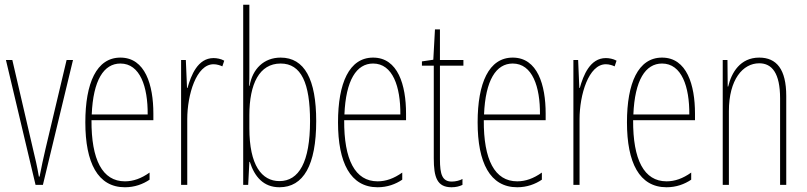

<svg xmlns="http://www.w3.org/2000/svg" viewBox="-20 -780 3406 810"><path d="M130 0H161L288 -527H261L172 -152C163 -114 155 -76 147 -35H144C137 -77 128 -115 119 -152L32 -527H5Z M488 -537C387 -537 340 -429 340 -264C340 -94 392 10 507 10C548 10 583 -3 611 -22V-52C576 -27 542 -15 507 -15C412 -15 365 -106 366 -273H627V-301C627 -421 593 -537 488 -537ZM488 -512C571 -512 604 -414 603 -297H367C373 -442 418 -512 488 -512Z M881 -535C814 -535 786 -462 771 -409H769L764 -527H744V0H770V-277C770 -380 808 -509 881 -509C895 -509 910 -504 918 -500L926 -524C912 -532 894 -535 881 -535Z M1032 -481V-760H1006V0H1027L1032 -97H1034C1054 -34 1092 10 1159 10C1260 10 1314 -83 1314 -269C1314 -445 1265 -537 1164 -537C1093 -537 1045 -489 1033 -418H1031C1032 -435 1032 -459 1032 -481ZM1164 -512C1251 -512 1288 -429 1288 -269C1288 -96 1241 -16 1159 -16C1084 -16 1032 -83 1032 -239V-294C1032 -426 1074 -512 1164 -512Z M1554 -537C1453 -537 1406 -429 1406 -264C1406 -94 1458 10 1573 10C1614 10 1649 -3 1677 -22V-52C1642 -27 1608 -15 1573 -15C1478 -15 1431 -106 1432 -273H1693V-301C1693 -421 1659 -537 1554 -537ZM1554 -512C1637 -512 1670 -414 1669 -297H1433C1439 -442 1484 -512 1554 -512Z M1886 -14C1846 -14 1836 -44 1836 -108V-503H1935V-527H1836V-656H1815L1808 -528L1760 -521V-503H1810V-112C1810 -32 1824 10 1885 10C1904 10 1918 6 1931 0V-25C1921 -19 1903 -14 1886 -14Z M2143 -537C2042 -537 1995 -429 1995 -264C1995 -94 2047 10 2162 10C2203 10 2238 -3 2266 -22V-52C2231 -27 2197 -15 2162 -15C2067 -15 2020 -106 2021 -273H2282V-301C2282 -421 2248 -537 2143 -537ZM2143 -512C2226 -512 2259 -414 2258 -297H2022C2028 -442 2073 -512 2143 -512Z M2536 -535C2469 -535 2441 -462 2426 -409H2424L2419 -527H2399V0H2425V-277C2425 -380 2463 -509 2536 -509C2550 -509 2565 -504 2573 -500L2581 -524C2567 -532 2549 -535 2536 -535Z M2773 -537C2672 -537 2625 -429 2625 -264C2625 -94 2677 10 2792 10C2833 10 2868 -3 2896 -22V-52C2861 -27 2827 -15 2792 -15C2697 -15 2650 -106 2651 -273H2912V-301C2912 -421 2878 -537 2773 -537ZM2773 -512C2856 -512 2889 -414 2888 -297H2652C2658 -442 2703 -512 2773 -512Z M3183 -537C3103 -537 3066 -474 3052 -415H3050L3049 -527H3029V0H3055V-311C3055 -445 3114 -513 3183 -513C3237 -513 3271 -471 3271 -365V0H3297V-375C3297 -488 3256 -537 3183 -537Z"/></svg>

Font: Noto Sans Oriya ExtCond Thin
Style: Regular
Weight: 100
Width: 2
Designer: Amélie Bonet and Sol Matas
Foundry: Google LLC
Version: Version 2.006